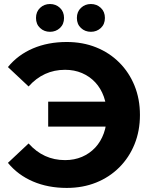

<svg xmlns="http://www.w3.org/2000/svg" viewBox="-20 -920 754 952"><path d="M310.9 11.8Q218.2 11.8 143.5 -20.2Q68.8 -52.2 19.3 -112.5L121.8 -208.7Q158.8 -167.3 203.9 -146.7Q248.9 -126.1 302.6 -126.1Q348.4 -126.1 386.5 -142.3Q424.5 -158.6 452.2 -188.2Q479.8 -217.8 494.7 -259.1Q509.5 -300.3 509.5 -350Q509.5 -399.7 494.7 -440.9Q479.8 -482.2 452.2 -511.8Q424.5 -541.4 386.5 -557.7Q348.4 -573.9 302.6 -573.9Q248.9 -573.9 203.9 -553.3Q158.8 -532.7 121.8 -491.3L19.3 -587.5Q68.8 -648.2 143.5 -680Q218.2 -711.8 310.9 -711.8Q390.3 -711.8 456.4 -685.3Q522.5 -658.8 571.3 -610.1Q620.1 -561.4 647 -495.3Q673.9 -429.2 673.9 -350Q673.9 -270.8 647 -204.7Q620.1 -138.6 571.3 -89.9Q522.5 -41.2 456.4 -14.7Q390.3 11.8 310.9 11.8ZM218.9 -292.3V-415.9H565.1V-292.3ZM430.7 -762.3Q401.7 -762.3 381.5 -781.1Q361.2 -800 361.2 -831Q361.2 -861.9 381.5 -881Q401.7 -900.1 430.7 -900.1Q459.6 -900.1 479.9 -881Q500.2 -861.9 500.2 -831Q500.2 -800 479.9 -781.1Q459.6 -762.3 430.7 -762.3ZM228 -762.3Q199 -762.3 178.8 -781.1Q158.5 -800 158.5 -831Q158.5 -861.9 178.8 -881Q199 -900.1 228 -900.1Q256.9 -900.1 277.2 -881Q297.5 -861.9 297.5 -831Q297.5 -800 277.2 -781.1Q256.9 -762.3 228 -762.3Z"/></svg>

Font: Montserrat Thin
Style: Regular
Weight: 100
Designer: Julieta Ulanovsky
Foundry: Julieta Ulanovsky
Version: Version 9.000